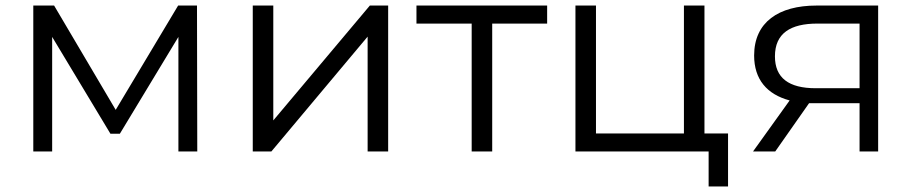

<svg xmlns="http://www.w3.org/2000/svg" viewBox="-20 -546 3286 692"><path d="M168 -413 378 -64H412L623 -413V0H691L690 -526H622L397 -150L175 -526H100V0H168Z M958 0 1305 -414V0H1379V-526H1313L965 -112V-526H891V0Z M1754 -461H1952V-526H1481V-461H1680V0H1754Z M2604 -65H2519V-526H2445V-65H2128V-526H2054V0H2534V126H2604Z M2920 -228C2823 -228 2773 -265 2773 -343C2773 -426 2829 -461 2926 -461H3078V-228ZM2896 -174C2902 -174 2908 -174 2914 -174H3078V0H3145V-526H2923C2786 -526 2698 -466 2698 -346C2698 -260 2744 -206 2826 -184L2694 0H2774Z"/></svg>

Font: Montserrat-Alt1
Style: Regular
Weight: 400
Designer: Differentunic
Foundry: Differentunic
Version: Version 7.222